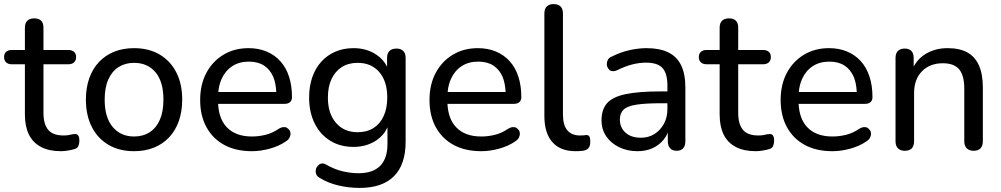

<svg xmlns="http://www.w3.org/2000/svg" viewBox="-24 -732 4908 941"><path d="M275 9Q216 9 176.5 -12Q137 -33 117.5 -73Q98 -113 98 -171V-417H34Q16 -417 6 -426.5Q-4 -436 -4 -452Q-4 -469 6 -478Q16 -487 34 -487H98V-596Q98 -619 110 -630.5Q122 -642 144 -642Q166 -642 177.5 -630.5Q189 -619 189 -596V-487H310Q329 -487 339 -478Q349 -469 349 -452Q349 -436 339 -426.5Q329 -417 310 -417H189V-179Q189 -124 212 -96Q235 -68 288 -68Q307 -68 320 -71.5Q333 -75 343 -75Q352 -76 358.5 -69Q365 -62 365 -43Q365 -29 360.5 -17.5Q356 -6 343 -2Q331 2 311 5.5Q291 9 275 9Z M633 9Q561 9 508 -22Q455 -53 426 -110Q397 -167 397 -244Q397 -302 413.5 -348.5Q430 -395 461 -428Q492 -461 535.5 -478.5Q579 -496 633 -496Q705 -496 758 -465Q811 -434 840 -377.5Q869 -321 869 -244Q869 -186 852.5 -139Q836 -92 805 -59Q774 -26 730.5 -8.5Q687 9 633 9ZM633 -63Q677 -63 709.5 -84Q742 -105 759.5 -145Q777 -185 777 -244Q777 -332 738 -378Q699 -424 633 -424Q590 -424 557.5 -403.5Q525 -383 507 -343Q489 -303 489 -244Q489 -156 528.5 -109.5Q568 -63 633 -63Z M1211 9Q1132 9 1075.5 -21.5Q1019 -52 988 -108.5Q957 -165 957 -242Q957 -318 987.5 -375Q1018 -432 1071.5 -464Q1125 -496 1194 -496Q1243 -496 1282.5 -479.5Q1322 -463 1350 -432Q1378 -401 1392.5 -356.5Q1407 -312 1407 -256Q1407 -240 1397.5 -231.5Q1388 -223 1370 -223H1045Q1049 -149 1087 -109Q1130 -63 1211 -63Q1243 -63 1276.5 -71Q1310 -79 1341 -100Q1355 -109 1367 -109Q1368 -109 1374.5 -108.5Q1381 -108 1389 -100.5Q1397 -93 1398.5 -86.5Q1400 -80 1400 -76Q1400 -69 1395.5 -58.5Q1391 -48 1377 -39Q1344 -16 1298.5 -3.5Q1253 9 1211 9ZM1315 -356Q1299 -392 1269.5 -411Q1240 -430 1196 -430Q1148 -430 1114 -407.5Q1080 -385 1062 -345Q1049 -316 1046 -281H1330Q1328 -324 1315 -356Z M1729 -84Q1774 -84 1806.5 -104.5Q1839 -125 1856.5 -163.5Q1874 -202 1874 -254Q1874 -333 1835 -378.5Q1796 -424 1729 -424Q1684 -424 1651.5 -403.5Q1619 -383 1601 -345Q1583 -307 1583 -254Q1583 -176 1622.5 -130Q1662 -84 1729 -84ZM1739 189Q1685 189 1634.5 177Q1584 165 1543 140Q1530 132 1526.5 123.5Q1523 115 1523 108Q1523 104 1524.5 96.5Q1526 89 1533.5 80.5Q1541 72 1547.5 70.5Q1554 69 1557 69Q1565 69 1573 74Q1617 99 1657 108Q1697 117 1733 117Q1804 117 1839.5 80.5Q1875 44 1875 -26V-108Q1858 -70 1822 -45Q1773 -12 1709 -12Q1643 -12 1594 -42.5Q1545 -73 1518 -127.5Q1491 -182 1491 -254Q1491 -309 1506.5 -353.5Q1522 -398 1550.5 -429.5Q1579 -461 1619 -478.5Q1659 -496 1709 -496Q1774 -496 1822 -463Q1856 -440 1873 -405V-448Q1873 -471 1885 -482.5Q1897 -494 1919 -494Q1940 -494 1952 -482.5Q1964 -471 1964 -448V-38Q1964 75 1906.5 132Q1849 189 1739 189Z M2335 9Q2256 9 2199.5 -21.5Q2143 -52 2112 -108.5Q2081 -165 2081 -242Q2081 -318 2111.5 -375Q2142 -432 2195.5 -464Q2249 -496 2318 -496Q2367 -496 2406.5 -479.5Q2446 -463 2474 -432Q2502 -401 2516.5 -356.5Q2531 -312 2531 -256Q2531 -240 2521.5 -231.5Q2512 -223 2494 -223H2169Q2173 -149 2211 -109Q2254 -63 2335 -63Q2367 -63 2400.5 -71Q2434 -79 2465 -100Q2479 -109 2491 -109Q2492 -109 2498.5 -108.5Q2505 -108 2513 -100.5Q2521 -93 2522.5 -86.5Q2524 -80 2524 -76Q2524 -69 2519.5 -58.5Q2515 -48 2501 -39Q2468 -16 2422.5 -3.5Q2377 9 2335 9ZM2439 -356Q2423 -392 2393.5 -411Q2364 -430 2320 -430Q2272 -430 2238 -407.5Q2204 -385 2186 -345Q2173 -316 2170 -281H2454Q2452 -324 2439 -356Z M2797 9Q2722 9 2683 -35.5Q2644 -80 2644 -164V-666Q2644 -689 2656 -700.5Q2668 -712 2689 -712Q2711 -712 2723 -700.5Q2735 -689 2735 -666V-171Q2735 -119 2756.5 -93.5Q2778 -68 2818 -68Q2827 -68 2834 -68.5Q2841 -69 2848 -70Q2859 -71 2864 -64Q2869 -57 2869 -36Q2869 -17 2860.5 -6.5Q2852 4 2833 7Q2824 8 2815 8.5Q2806 9 2797 9Z M3100 9Q3050 9 3009.5 -11Q2969 -31 2946.5 -65Q2924 -99 2924 -141Q2924 -195 2951 -226Q2978 -257 3042 -270.5Q3106 -284 3214 -284H3247V-313Q3247 -372 3223 -398.5Q3199 -425 3142 -425Q3109 -425 3074 -416Q3039 -407 3001 -388Q2990 -383 2981 -383Q2978 -383 2971 -384.5Q2964 -386 2957.5 -395.5Q2951 -405 2950.5 -411Q2950 -417 2950 -418Q2950 -429 2955.5 -439.5Q2961 -450 2975 -455Q3019 -477 3062.5 -486.5Q3106 -496 3144 -496Q3209 -496 3251 -475.5Q3293 -455 3314 -412.5Q3335 -370 3335 -304V-40Q3335 -17 3324 -5Q3313 7 3292 7Q3272 7 3260.5 -5Q3249 -17 3249 -40V-82Q3241 -63 3228 -47Q3206 -20 3173.5 -5.5Q3141 9 3100 9ZM3095 -219Q3050 -212 3032 -194.5Q3014 -177 3014 -146Q3014 -107 3041.5 -82Q3069 -57 3117 -57Q3155 -57 3184 -75.5Q3213 -94 3230 -125.5Q3247 -157 3247 -198V-226H3216Q3139 -226 3095 -219Z M3680 9Q3621 9 3581.5 -12Q3542 -33 3522.5 -73Q3503 -113 3503 -171V-417H3439Q3421 -417 3411 -426.5Q3401 -436 3401 -452Q3401 -469 3411 -478Q3421 -487 3439 -487H3503V-596Q3503 -619 3515 -630.5Q3527 -642 3549 -642Q3571 -642 3582.5 -630.5Q3594 -619 3594 -596V-487H3715Q3734 -487 3744 -478Q3754 -469 3754 -452Q3754 -436 3744 -426.5Q3734 -417 3715 -417H3594V-179Q3594 -124 3617 -96Q3640 -68 3693 -68Q3712 -68 3725 -71.5Q3738 -75 3748 -75Q3757 -76 3763.5 -69Q3770 -62 3770 -43Q3770 -29 3765.5 -17.5Q3761 -6 3748 -2Q3736 2 3716 5.5Q3696 9 3680 9Z M4056 9Q3977 9 3920.5 -21.5Q3864 -52 3833 -108.5Q3802 -165 3802 -242Q3802 -318 3832.5 -375Q3863 -432 3916.5 -464Q3970 -496 4039 -496Q4088 -496 4127.5 -479.5Q4167 -463 4195 -432Q4223 -401 4237.5 -356.5Q4252 -312 4252 -256Q4252 -240 4242.5 -231.5Q4233 -223 4215 -223H3890Q3894 -149 3932 -109Q3975 -63 4056 -63Q4088 -63 4121.5 -71Q4155 -79 4186 -100Q4200 -109 4212 -109Q4213 -109 4219.5 -108.5Q4226 -108 4234 -100.5Q4242 -93 4243.5 -86.5Q4245 -80 4245 -76Q4245 -69 4240.5 -58.5Q4236 -48 4222 -39Q4189 -16 4143.5 -3.5Q4098 9 4056 9ZM4160 -356Q4144 -392 4114.5 -411Q4085 -430 4041 -430Q3993 -430 3959 -407.5Q3925 -385 3907 -345Q3894 -316 3891 -281H4175Q4173 -324 4160 -356Z M4410 7Q4389 7 4377 -5Q4365 -17 4365 -40V-448Q4365 -471 4377 -482.5Q4389 -494 4410 -494Q4431 -494 4442.5 -482.5Q4454 -471 4454 -448V-366L4443 -381Q4464 -438 4511.5 -467Q4559 -496 4620 -496Q4679 -496 4717 -475Q4755 -454 4774 -411Q4793 -368 4793 -302V-40Q4793 -17 4781.5 -5Q4770 7 4748 7Q4726 7 4714 -5Q4702 -17 4702 -40V-297Q4702 -362 4677 -392Q4652 -422 4597 -422Q4533 -422 4494.5 -382.5Q4456 -343 4456 -276V-40Q4456 7 4410 7Z"/></svg>

Font: Nunito Medium
Style: Regular
Weight: 500
Designer: Vernon Adams
Foundry: Vernon Adams
Version: Version 3.602